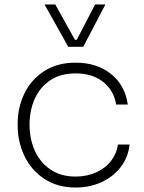

<svg xmlns="http://www.w3.org/2000/svg" viewBox="-20 -821 642 858"><path d="M59 -259V-269Q59 -340 88.5 -402Q118 -464 176.5 -502.5Q235 -541 318 -541Q413 -541 476 -490.5Q539 -440 551 -354H499Q489 -416 441.5 -454.5Q394 -493 318 -493Q251 -493 205 -462.5Q159 -432 135.5 -380Q112 -328 112 -264Q112 -201 135.5 -148Q159 -95 205.5 -63.5Q252 -32 318 -32Q369 -32 410.5 -51Q452 -70 477 -103Q502 -136 507 -175H559Q553 -118 519.5 -74.5Q486 -31 433.5 -7Q381 17 318 17Q236 17 177 -22.5Q118 -62 88.5 -125.5Q59 -189 59 -259ZM179 -801H227L315 -643H323L405 -801H451L352 -612H285Z"/></svg>

Font: Sora-SIA ExtraLight
Style: Regular
Weight: 200
Designer: Jonathan Barnbrook, Julián Moncada
Foundry: Barnbrook Fonts
Version: Version 2.000